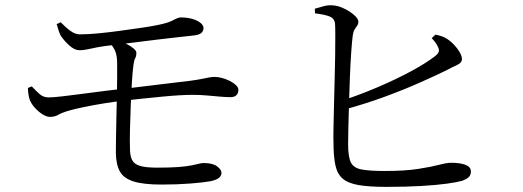

<svg xmlns="http://www.w3.org/2000/svg" viewBox="-20 -744 2040 749"><path d="M610 -24Q540 -24 501.5 -36Q463 -48 448 -74.5Q433 -101 432 -146Q432 -167 432.5 -203.5Q433 -240 434 -282.5Q435 -325 436 -367.5Q437 -410 437 -443.5Q437 -477 437 -494Q437 -527 429.5 -544.5Q422 -562 407 -578L427 -589Q451 -584 470 -574.5Q489 -565 500.5 -555.5Q512 -546 512 -538Q512 -525 507.5 -517Q503 -509 501 -493Q497 -466 494.5 -422.5Q492 -379 490 -330.5Q488 -282 487 -238Q486 -194 487 -165Q487 -137 495 -120.5Q503 -104 525.5 -97Q548 -90 593 -90Q645 -90 677 -92.5Q709 -95 728 -99Q747 -103 757 -105.5Q767 -108 775 -108Q810 -108 827 -95Q844 -82 844 -70Q844 -58 834 -50Q824 -42 801 -37Q773 -32 722 -28Q671 -24 610 -24ZM175 -288Q162 -288 146 -298Q130 -308 116 -323.5Q102 -339 96 -355Q93 -363 91 -376Q89 -389 89 -401L104 -407Q120 -390 134.5 -377Q149 -364 170 -364Q187 -364 221.5 -368Q256 -372 298 -377.5Q340 -383 382.5 -388.5Q425 -394 458 -397Q534 -406 606.5 -415Q679 -424 723 -429Q752 -433 769 -436.5Q786 -440 796.5 -442Q807 -444 817 -444Q830 -444 845.5 -440Q861 -436 876 -428.5Q891 -421 900.5 -412Q910 -403 910 -393Q910 -381 902.5 -373Q895 -365 879 -365Q862 -365 839 -367Q816 -369 788.5 -371.5Q761 -374 732 -374Q686 -374 613 -367Q540 -360 459 -351Q425 -347 384.5 -340.5Q344 -334 308 -326.5Q272 -319 251 -313Q220 -304 207 -296Q194 -288 175 -288ZM290 -548Q271 -548 250 -567Q229 -586 217 -605Q212 -614 208.5 -625.5Q205 -637 201 -650L217 -657Q236 -637 255.5 -623Q275 -609 294 -610Q324 -610 365 -614Q406 -618 449.5 -624Q493 -630 531 -635.5Q569 -641 593 -646Q635 -654 655 -665Q675 -676 685 -676Q711 -676 731 -670Q751 -664 762.5 -654.5Q774 -645 774 -634Q774 -625 767 -617Q760 -609 739 -606Q714 -603 675.5 -599Q637 -595 593.5 -589.5Q550 -584 509 -579Q468 -574 435.5 -570Q403 -566 387 -564Q359 -560 333.5 -554Q308 -548 290 -548Z M1487 -15Q1420 -15 1379 -22Q1338 -29 1317 -47Q1296 -65 1288.5 -99Q1281 -133 1281 -186Q1280 -208 1281 -247.5Q1282 -287 1283 -335.5Q1284 -384 1285.5 -434.5Q1287 -485 1287.5 -529.5Q1288 -574 1288 -606.5Q1288 -639 1287 -651Q1285 -672 1266.5 -679.5Q1248 -687 1209 -692L1208 -710Q1225 -715 1243.5 -720Q1262 -725 1279 -723Q1295 -722 1311.5 -715.5Q1328 -709 1343.5 -699Q1359 -689 1368.5 -678.5Q1378 -668 1378 -659Q1378 -650 1373 -643.5Q1368 -637 1363 -628.5Q1358 -620 1356 -605Q1353 -582 1350 -538.5Q1347 -495 1345 -443Q1343 -391 1341.5 -339Q1340 -287 1339 -245.5Q1338 -204 1338 -182Q1338 -133 1348.5 -111Q1359 -89 1390 -83Q1421 -77 1480 -77Q1560 -77 1611 -85Q1662 -93 1692.5 -101Q1723 -109 1740 -109Q1775 -109 1796 -101Q1817 -93 1817 -75Q1817 -60 1807.5 -52Q1798 -44 1784 -39Q1763 -33 1723 -27.5Q1683 -22 1624 -18.5Q1565 -15 1487 -15ZM1307 -349Q1381 -373 1452.5 -403.5Q1524 -434 1582.5 -465.5Q1641 -497 1676 -524Q1689 -534 1691.5 -542Q1694 -550 1688 -562Q1684 -571 1677.5 -579.5Q1671 -588 1664 -595L1679 -609Q1693 -606 1704.5 -602Q1716 -598 1726 -591Q1747 -577 1764.5 -553.5Q1782 -530 1782 -514Q1782 -499 1764 -491Q1746 -483 1718 -468Q1681 -450 1619.5 -422.5Q1558 -395 1480.5 -366.5Q1403 -338 1314 -314Z"/></svg>

Font: Noto Serif KR
Style: Regular
Weight: 400
Designer: Ryoko NISHIZUKA  (kana & ideographs); Frank Grießhammer (Latin, Greek & Cyrillic); Wenlong ZHANG  (bopomofo); Sandoll Co
Foundry: Adobe
Version: Version 2.003-H1;hotconv 1.1.1;makeotfexe 2.6.0